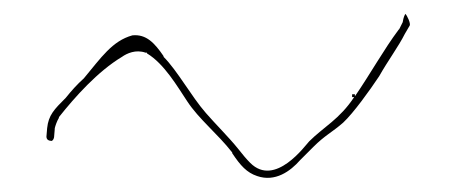

<svg xmlns="http://www.w3.org/2000/svg" viewBox="-20 -430 659 277"><path d="M47 -233C47 -232 47 -228 52 -227H53C54 -226 57 -227 58 -232L59 -244V-245C60 -249 62 -255 65 -260V-261C88 -290 121 -327 156 -348C163 -353 176 -359 190 -354H192V-353C217 -338 236 -305 250 -284C267 -258 294 -237 315 -210V-209C327 -191 336 -181 351 -176C377 -167 399 -183 413 -199L432 -218C449 -235 459 -239 475 -253C490 -267 513 -299 527 -320C540 -343 555 -363 564 -381L571 -393C573 -396 567 -408 565 -410C564 -409 562 -405 561 -398L556 -388L555 -387C534 -359 514 -323 492 -291V-294H488V-290H491C470 -258 447 -247 426 -226C421 -221 377 -159 341 -195C336 -200 330 -207 323 -216C311 -231 290 -252 277 -267C256 -291 236 -328 216 -348V-349C203 -368 191 -381 171 -379C142 -371 126 -347 101 -317C91 -308 83 -299 75 -289C58 -272 50 -264 48 -245ZM58 -232ZM156 -348ZM527 -320ZM555 -387ZM571 -393V-394Z"/></svg>

Font: Stray Cat
Style: Hl
Weight: 100
Version: Version 1.0